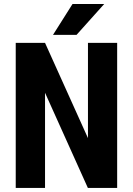

<svg xmlns="http://www.w3.org/2000/svg" viewBox="-20 -921 652 941"><path d="M554.2 0H410.6L200.7 -466.3V0H57.1V-710.9H200.7L411.1 -244.1V-710.9H554.2ZM335.4 -901.4H490.7L355 -750H239.7Z"/></svg>

Font: Roboto Condensed
Style: Bold
Weight: 700
Designer: Google
Version: Version 2.134; 2016